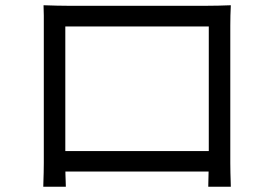

<svg xmlns="http://www.w3.org/2000/svg" viewBox="-20 -705 1040 732"><path d="M146 -685Q176 -684 197 -683.5Q218 -683 235 -683Q247 -683 279 -683Q311 -683 356.5 -683Q402 -683 454 -683Q506 -683 557.5 -683Q609 -683 654 -683Q699 -683 730 -683Q761 -683 772 -683Q788 -683 812.5 -683.5Q837 -684 860 -685Q859 -667 858.5 -646.5Q858 -626 858 -607Q858 -597 858 -567.5Q858 -538 858 -496Q858 -454 858 -405.5Q858 -357 858 -309Q858 -261 858 -220Q858 -179 858 -150.5Q858 -122 858 -114Q858 -103 858 -84Q858 -65 858.5 -46Q859 -27 859.5 -12.5Q860 2 860 7H774Q774 1 774.5 -17.5Q775 -36 775.5 -59.5Q776 -83 776 -104Q776 -111 776 -142Q776 -173 776 -218.5Q776 -264 776 -316.5Q776 -369 776 -419.5Q776 -470 776 -512Q776 -554 776 -579Q776 -604 776 -604H229Q229 -604 229 -579.5Q229 -555 229 -513Q229 -471 229 -420.5Q229 -370 229 -318Q229 -266 229 -220.5Q229 -175 229 -144Q229 -113 229 -104Q229 -91 229 -74Q229 -57 229.5 -40.5Q230 -24 230.5 -11Q231 2 231 7H145Q145 2 145.5 -12.5Q146 -27 146.5 -46Q147 -65 147 -83.5Q147 -102 147 -115Q147 -123 147 -152Q147 -181 147 -223Q147 -265 147 -313.5Q147 -362 147 -410.5Q147 -459 147 -500.5Q147 -542 147 -570.5Q147 -599 147 -607Q147 -625 147 -646Q147 -667 146 -685ZM808 -129V-51H190V-129Z"/></svg>

Font: Noto Sans JP Thin
Style: Regular
Weight: 400
Version: Version 2.004-H2;hotconv 1.0.118;makeotfexe 2.5.65603